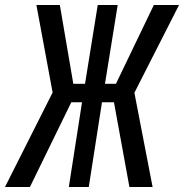

<svg xmlns="http://www.w3.org/2000/svg" viewBox="-60 -750 738 770"><path d="M-40 0H60L226 -340H269L216 0H296L349 -340H397L459 0H552L479 -378L658 -730H557L405 -414H361L412 -730H332L281 -414H234L180 -730H86L151 -379Z"/></svg>

Font: JetBrains Mono Medium
Style: Italic
Weight: 436
Italic angle: -9°
Monospace: yes
Designer: Philipp Nurullin, Konstantin Bulenkov
Foundry: JetBrains
Version: Version 2.305